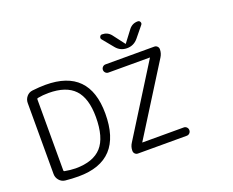

<svg xmlns="http://www.w3.org/2000/svg" viewBox="-127 -1124 1513 1249"><g transform="rotate(-20 629.5 -500.0)"><path d="M864.3 -877.9Q887.7 -908.2 925.8 -908.2Q937.5 -908.2 942.4 -897.9Q947.3 -887.7 940.4 -878.9L878.9 -803.7Q848.6 -767.6 802.2 -767.6Q755.9 -767.6 726.6 -803.7L665 -878.9Q658.2 -887.7 663.1 -897.9Q668 -908.2 678.7 -908.2Q716.8 -908.2 740.2 -878.9L801.8 -797.9Q801.8 -796.9 802.7 -796.9Q803.7 -796.9 803.7 -797.9ZM919.9 -658.2Q920.9 -658.2 920.9 -659.2Q920.9 -660.2 919.9 -660.2H633.8Q622.1 -660.2 613.8 -668.5Q605.5 -676.8 605.5 -688.5Q605.5 -700.2 613.8 -708.5Q622.1 -716.8 633.8 -716.8H971.7Q983.4 -716.8 991.7 -708.5Q1000 -700.2 1000 -688.5Q1000 -660.2 984.4 -635.7L685.5 -159.2Q684.6 -158.2 684.6 -157.7Q684.6 -157.2 685.5 -157.2H971.7Q983.4 -157.2 991.7 -148.9Q1000 -140.6 1000 -128.4Q1000 -116.2 991.7 -107.9Q983.4 -99.6 971.7 -99.6H633.8Q622.1 -99.6 613.8 -107.9Q605.5 -116.2 605.5 -128.9Q605.5 -157.2 621.1 -180.7ZM523.4 -417Q523.4 -91.8 220.7 -91.8Q174.8 -91.8 128.9 -96.7Q104.5 -99.6 88.4 -118.7Q72.3 -137.7 72.3 -162.1V-653.3Q72.3 -678.7 88.4 -697.8Q104.5 -716.8 128.9 -719.7Q179.7 -725.6 220.7 -725.6Q523.4 -725.6 523.4 -417ZM458 -417Q458 -546.9 400.4 -607.9Q342.8 -668.9 220.7 -668.9Q181.6 -668.9 146.5 -662.1Q139.6 -661.1 139.6 -653.3V-163.1Q139.6 -156.2 146.5 -155.3Q181.6 -148.4 220.7 -147.5Q342.8 -147.5 400.4 -211.4Q458 -275.4 458 -417Z"/></g></svg>

Font: Gen Jyuu Gothic Normal
Style: Regular
Weight: 300
Designer: [Source Han Sans]
Ryoko NISHIZUKA  (kana & ideographs); Paul D. Hunt (Latin, Greek & Cyrillic); Wenlong ZHANG  (bopomofo
Version: Version 1.002.20150607